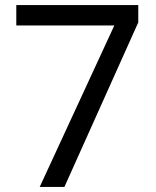

<svg xmlns="http://www.w3.org/2000/svg" viewBox="-20 -734 612 754"><path d="M136 0 429 -634H44V-714H523V-646L233 0Z"/></svg>

Font: Noto Sans Sora Sompeng
Style: Regular
Weight: 400
Designer: Monotype Design Team. David Williams.
Foundry: Monotype Imaging Inc.
Version: Version 2.101